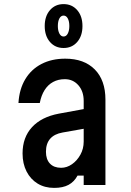

<svg xmlns="http://www.w3.org/2000/svg" viewBox="-20 -902 640 936"><path d="M398 -372V-276L285 -256Q245 -249 224.5 -225.5Q204 -202 204 -162Q204 -125 223.5 -104.5Q243 -84 278 -84Q306 -84 331 -101.5Q356 -119 372 -148Q388 -177 388 -212V-410Q388 -457 362 -486.5Q336 -516 296 -516Q264 -516 239 -502.5Q214 -489 197.5 -463Q181 -437 174 -400H70Q74 -467 103 -515.5Q132 -564 182 -590Q232 -616 298 -616Q390 -616 442 -563.5Q494 -511 494 -416V0H388V-46H358Q342 -16 314.5 -1Q287 14 244 14Q198 14 163.5 -7Q129 -28 109.5 -66Q90 -104 90 -154Q90 -232 136 -282Q182 -332 267 -348ZM290 -668Q249 -668 223.5 -697.5Q198 -727 198 -775Q198 -823 223.5 -852.5Q249 -882 290 -882Q331 -882 356.5 -852.5Q382 -823 382 -775Q382 -727 356.5 -697.5Q331 -668 290 -668ZM290 -724Q303 -724 310.5 -738.5Q318 -753 318 -775Q318 -798 310.5 -812Q303 -826 290 -826Q277 -826 269.5 -812Q262 -798 262 -775Q262 -753 269.5 -738.5Q277 -724 290 -724Z"/></svg>

Font: Martian Mono Condensed
Style: Regular
Weight: 400
Width: 3
Designer: Roman Shamin
Foundry: Evil Martians
Version: Version 1.000